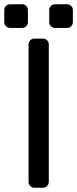

<svg xmlns="http://www.w3.org/2000/svg" viewBox="-48 -881 362 901"><path d="M0 0ZM113 0Q102 0 94 -8Q86 -16 86 -27V-673Q86 -684 94 -692Q102 -700 113 -700H154Q165 -700 173 -692Q181 -684 181 -673V-27Q181 -16 173 -8Q165 0 154 0ZM83 -777Q83 -766 75 -758Q67 -750 56 -750H-1Q-12 -750 -20 -758Q-28 -766 -28 -777V-834Q-28 -845 -20 -853Q-12 -861 -1 -861H56Q67 -861 75 -853Q83 -845 83 -834ZM294 -777Q294 -766 286 -758Q278 -750 267 -750H210Q199 -750 191 -758Q183 -766 183 -777V-834Q183 -845 191 -853Q199 -861 210 -861H267Q278 -861 286 -853Q294 -845 294 -834Z"/></svg>

Font: Rubik
Style: Regular
Weight: 400
Designer: Hubert & Fischer
Foundry: Hubert & Fischer
Version: Version 1.002; ttfautohint (v1.6)